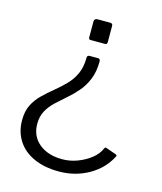

<svg xmlns="http://www.w3.org/2000/svg" viewBox="-107 -609 726 862"><g transform="rotate(15 256.0 -177.5)"><path d="M224 -516Q224 -530 240 -530H297Q304 -530 307 -527Q310 -524 310 -518V-443Q310 -432 301 -432H233Q224 -432 224 -442ZM474 34Q478 35 479.5 38.5Q481 42 478 45Q447 105 385 140Q323 175 247 175Q180 175 130.5 152.5Q81 130 55 89Q29 48 29 -5Q29 -47 43.5 -76Q58 -105 82 -128.5Q106 -152 132.5 -173.5Q159 -195 183 -219.5Q207 -244 221.5 -275.5Q236 -307 236 -352Q236 -356 239 -359Q242 -362 246 -362H286Q297 -362 297 -350Q297 -302 282.5 -266.5Q268 -231 245.5 -205Q223 -179 198 -157.5Q173 -136 150.5 -115Q128 -94 113.5 -68Q99 -42 99 -7Q99 50 140 84Q181 118 248 118Q284 118 318.5 105Q353 92 380 70.5Q407 49 418 22Q420 19 421.5 17.5Q423 16 428 18Z"/></g></svg>

Font: Libre Franklin Thin Light
Style: Regular
Weight: 300
Version: Version 3.000